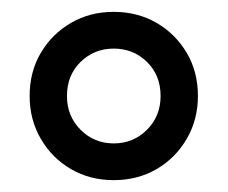

<svg xmlns="http://www.w3.org/2000/svg" viewBox="-20 -732 384 324"><path d="M172 -428Q132 -428 100 -446.5Q68 -465 49 -497.5Q30 -530 30 -570Q30 -611 49 -643Q68 -675 100 -693.5Q132 -712 172 -712Q212 -712 244 -693.5Q276 -675 295 -643Q314 -611 314 -570Q314 -530 295 -497.5Q276 -465 244 -446.5Q212 -428 172 -428ZM172 -490Q205 -490 228 -513Q251 -536 251 -570Q251 -605 228 -627.5Q205 -650 172 -650Q139 -650 116 -627.5Q93 -605 93 -570Q93 -536 116 -513Q139 -490 172 -490Z"/></svg>

Font: Fustat
Style: Regular
Weight: 400
Designer: Mohamed Gaber, Khaled Hosny, Laura Garcia Mut
Foundry: Kief Type Foundry, Alif Type Foundry, Hard Type Foundry
Version: Version 1.007